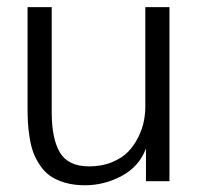

<svg xmlns="http://www.w3.org/2000/svg" viewBox="-20 -520 586 551"><path d="M397 -212.9V-499.5H466.3V0H398.9V-93.8Q379.4 -42 329.3 -15.1Q279.3 11.7 223.6 11.7Q191.9 11.7 166.3 4.2Q140.6 -3.4 123.8 -15.4Q106.9 -27.3 94.5 -46.1Q82 -64.9 75.4 -83Q68.8 -101.1 64.9 -125.7Q61 -150.4 60.1 -169.2Q59.1 -188 59.1 -212.9V-499.5H128.4V-198.2Q128.4 -121.1 152.3 -81.8Q176.3 -42.5 235.8 -42.5Q272.5 -42.5 301.8 -54.7Q331.1 -66.9 348.4 -85.2Q365.7 -103.5 377.2 -127.2Q388.7 -150.9 392.8 -172.1Q397 -193.4 397 -212.9Z"/></svg>

Font: Pontano Sans
Style: Regular
Weight: 400
Foundry: vernon adams
Version: 1.0